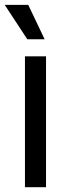

<svg xmlns="http://www.w3.org/2000/svg" viewBox="-27 -781 290 801"><path d="M77.1 0H165V-545.9H77.1ZM86.9 -617.2H159.2L90.8 -760.7H-7.3Z"/></svg>

Font: Raveo
Style: Regular
Weight: 400
Designer: Jakub Foglar, Rasmus Andersson (Inter)
Foundry: Jakubfoglar.com
Version: Version 1.100;Glyphs 3.2.3 (3260)